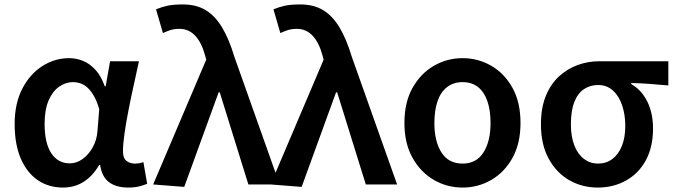

<svg xmlns="http://www.w3.org/2000/svg" viewBox="-20 -831 3044 865"><path d="M264 14Q199 14 150 -19.5Q101 -53 73.5 -117Q46 -181 46 -272Q46 -365 80.5 -431.5Q115 -498 171 -533.5Q227 -569 291 -569Q324 -569 354.5 -556.5Q385 -544 410.5 -516Q436 -488 452 -442H456L476 -555H606Q595 -504 582.5 -447.5Q570 -391 559 -335Q548 -279 541 -230.5Q534 -182 534 -148Q534 -119 549.5 -106.5Q565 -94 589 -94Q597 -94 607 -95.5Q617 -97 626 -101L643 -3Q629 3 608 8.5Q587 14 558 14Q504 14 471.5 -10Q439 -34 431 -88H427Q367 14 264 14ZM294 -95Q325 -95 352 -114.5Q379 -134 397.5 -167Q416 -200 419 -239L427 -339Q417 -374 404 -397Q391 -420 376 -434.5Q361 -449 343.5 -455Q326 -461 308 -461Q276 -461 246.5 -440.5Q217 -420 199 -378.5Q181 -337 181 -273Q181 -185 211.5 -140Q242 -95 294 -95Z M810 11 670 0 909 -562 904 -581Q888 -640 859 -670.5Q830 -701 789 -701Q765 -701 748 -695.5Q731 -690 714 -682L683 -789Q707 -799 733.5 -805Q760 -811 804 -811Q864 -811 906.5 -785.5Q949 -760 980.5 -707.5Q1012 -655 1036 -575L1240 0H1099L970 -415H965Z M1339 11 1199 0 1438 -562 1433 -581Q1417 -640 1388 -670.5Q1359 -701 1318 -701Q1294 -701 1277 -695.5Q1260 -690 1243 -682L1212 -789Q1236 -799 1262.5 -805Q1289 -811 1333 -811Q1393 -811 1435.5 -785.5Q1478 -760 1509.5 -707.5Q1541 -655 1565 -575L1769 0H1628L1499 -415H1494Z M2064 14Q1994 14 1934.5 -20.5Q1875 -55 1838.5 -120Q1802 -185 1802 -277Q1802 -370 1838.5 -435Q1875 -500 1934.5 -534.5Q1994 -569 2064 -569Q2134 -569 2193.5 -534.5Q2253 -500 2289 -435Q2325 -370 2325 -277Q2325 -185 2289 -120Q2253 -55 2193.5 -20.5Q2134 14 2064 14ZM2064 -94Q2126 -94 2158 -144Q2190 -194 2190 -277Q2190 -333 2176 -374.5Q2162 -416 2134 -438.5Q2106 -461 2064 -461Q2023 -461 1994 -438.5Q1965 -416 1951 -374.5Q1937 -333 1937 -277Q1937 -194 1969 -144Q2001 -94 2064 -94Z M2673 14Q2603 14 2545 -19Q2487 -52 2452 -116Q2417 -180 2417 -271Q2417 -344 2438.5 -397.5Q2460 -451 2497 -485.5Q2534 -520 2581 -537.5Q2628 -555 2679 -555H2991V-446Q2945 -450 2907 -453Q2869 -456 2824 -457V-452Q2870 -426 2896 -374Q2922 -322 2922 -252Q2922 -169 2890 -109.5Q2858 -50 2801 -18Q2744 14 2673 14ZM2674 -94Q2711 -94 2738.5 -114.5Q2766 -135 2781.5 -173Q2797 -211 2797 -264Q2797 -314 2783 -356Q2769 -398 2741.5 -423Q2714 -448 2675 -448Q2639 -448 2611 -429.5Q2583 -411 2567.5 -371.5Q2552 -332 2552 -271Q2552 -216 2567.5 -176Q2583 -136 2611 -115Q2639 -94 2674 -94Z"/></svg>

Font: Noto Sans JP SemiBold
Style: Regular
Weight: 600
Designer: Ryoko NISHIZUKA  (kana, bopomofo & ideographs); Paul D. Hunt (Latin, Greek & Cyrillic); Sandoll Communications , Soo-you
Foundry: Adobe
Version: Version 2.004-H2;hotconv 1.0.118;makeotfexe 2.5.65603